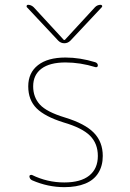

<svg xmlns="http://www.w3.org/2000/svg" viewBox="-20 -770 540 800"><path d="M248 -9.8Q316.4 -9.8 352.1 -38.6Q387.7 -67.4 387.7 -120.1Q387.7 -171.9 355 -204.6Q322.3 -237.3 245.1 -259.8Q167 -284.2 132.3 -318.8Q97.7 -353.5 97.7 -410.2Q97.7 -466.8 138.2 -498.5Q178.7 -530.3 252.9 -530.3Q313.5 -530.3 377 -510.7Q387.7 -506.8 387.7 -497.1Q387.7 -493.2 384.8 -491.2Q381.8 -489.3 377.9 -490.2Q314.5 -509.8 252.9 -509.8Q187.5 -509.8 152.8 -483.9Q118.2 -458 118.2 -410.2Q118.2 -365.2 146 -334.5Q173.8 -303.7 251 -280.3Q334 -254.9 371.1 -216.8Q408.2 -178.7 408.2 -120.1Q408.2 -79.1 389.6 -49.3Q371.1 -19.5 335 -4.9Q298.8 9.8 248 9.8Q179.7 9.8 114.3 -18.6Q103.5 -23.4 102.5 -35.2Q102.5 -39.1 106 -40.5Q109.4 -42 113.3 -41Q176.8 -9.8 248 -9.8ZM222.7 -600.6 91.8 -740.2Q89.8 -743.2 91.3 -746.6Q92.8 -750 96.7 -750Q109.4 -750 120.1 -740.2L246.1 -603.5H248H250L376 -740.2Q385.7 -750 399.4 -750Q403.3 -750 405.3 -746.6Q407.2 -743.2 404.3 -740.2L273.4 -600.6Q262.7 -589.8 248 -589.8Q233.4 -589.8 222.7 -600.6Z"/></svg>

Font: Rounded-X Mgen+ 1mn thin
Style: Regular
Weight: 100
Designer: [Source Han Sans]
Ryoko NISHIZUKA  (kana & ideographs); Paul D. Hunt (Latin, Greek & Cyrillic); Wenlong ZHANG  (bopomofo
Version: Version 1.059.20150602